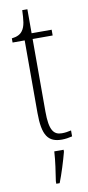

<svg xmlns="http://www.w3.org/2000/svg" viewBox="-98 -695 437 953"><g transform="rotate(-10 121.0 -218.0)"><path d="M171 10C188 10 207 7 223 3V-27C205 -23 193 -21 176 -21C135 -21 114 -47 114 -141V-507H215V-536H114V-657H88C86 -609 84 -576 67 -554C57 -540 40 -531 13 -528V-507H74V-142C74 -27 102 10 171 10ZM105 208V221H122C138 181 159 113 170 71V61H123C120 113 112 160 105 208Z"/></g></svg>

Font: Noto Serif Sinhala ExtraCondensed ExtraLight
Style: Regular
Weight: 200
Width: 2
Designer: Jelle Bosma - Monotype Design Team
Foundry: Monotype Imaging Inc.
Version: Version 2.007